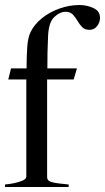

<svg xmlns="http://www.w3.org/2000/svg" viewBox="-20 -746 419 766"><path d="M0 0V-10Q15 -11 35 -15Q55 -19 70 -25.5Q85 -32 85 -42V-429H13L24 -473H86Q86 -515 88.5 -555.5Q91 -596 102 -618Q117 -649 147.5 -673.5Q178 -698 217.5 -712Q257 -726 297 -726Q326 -726 352.5 -714Q379 -702 379 -675Q379 -657 367.5 -642Q356 -627 337 -627Q318 -627 307.5 -638Q297 -649 289 -663Q281 -677 270.5 -688Q260 -699 242 -699Q219 -699 197 -678.5Q175 -658 172 -606Q170 -566 169.5 -537.5Q169 -509 169 -473H287L274 -429H168V-39Q168 -26 182 -21Q196 -16 216 -14Q236 -12 254 -10V0Z"/></svg>

Font: Mulat Addis
Style: Regular
Weight: 400
Designer: Fasil fikreab
Version: Version 1.001; ttfautohint (v1.8.3)